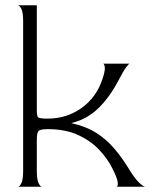

<svg xmlns="http://www.w3.org/2000/svg" viewBox="-20 -710 573 730"><path d="M48 0Q55 0 61.5 -14Q68 -28 68 -60V-630Q68 -662 61.5 -675.5Q55 -689 48 -690H120V-290Q120 -268 125.5 -263.5Q131 -259 161 -259Q233 -259 289.5 -299Q346 -339 369 -408Q380 -440 378.5 -453.5Q377 -467 372 -468H473Q470 -468 459.5 -454Q449 -440 432 -407Q397 -340 353.5 -298Q310 -256 251 -242Q308 -229 346.5 -204.5Q385 -180 415.5 -144Q446 -108 475 -60Q495 -28 510.5 -14Q526 0 533 0H423Q429 -1 427.5 -17Q426 -33 407 -70Q390 -105 358 -139.5Q326 -174 277.5 -196.5Q229 -219 161 -219Q130 -219 125 -210Q120 -201 120 -178V-60Q120 -28 126.5 -14Q133 0 140 0Z"/></svg>

Font: Red Rose Light
Style: Regular
Weight: 300
Designer: Jaikishan Patel
Version: Version 1.001; ttfautohint (v1.8.3)